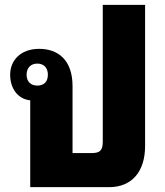

<svg xmlns="http://www.w3.org/2000/svg" viewBox="-20 -774 683 794"><path d="M580 -754H405V-189C405 -152 394 -141 359 -141H280V-418C280 -526 220 -572 142 -572C65 -572 22 -524 22 -465C22 -411 51 -365 105 -359V0H431C525 0 580 -64 580 -170ZM134 -420C108 -420 90 -436 90 -465C90 -494 108 -511 134 -511C161 -511 178 -494 178 -465C178 -435 161 -420 134 -420Z"/></svg>

Font: Noto Sans Thai Looped SemiCondensed Black
Style: Regular
Weight: 900
Width: 4
Designer: Sasikarn Vongin, Ben Mitchell
Foundry: The Fontpad Ltd
Version: Version 1.001